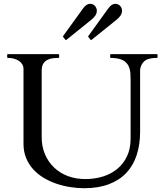

<svg xmlns="http://www.w3.org/2000/svg" viewBox="-20 -972 856 1005"><path d="M21.5 -668.9Q17.6 -668.9 17.6 -672.9V-684.6Q17.6 -688.5 21 -688.5H285.6Q288.1 -688.5 288.8 -687Q289.6 -685.5 289.6 -684.6V-672.9Q289.6 -671.9 288.8 -670.4Q288.1 -668.9 285.6 -668.9Q271 -668.9 255.6 -667Q240.2 -665 227.3 -658.2Q214.4 -651.4 206.3 -638.4Q198.2 -625.5 198.2 -603.5V-253.9Q198.2 -205.1 215.3 -164.8Q232.4 -124.5 262.7 -95.5Q293 -66.4 334.7 -50.5Q376.5 -34.7 426.3 -34.7Q476.1 -34.7 519.5 -48.3Q563 -62 595 -88.9Q627 -115.7 645.3 -155Q663.6 -194.3 663.6 -245.6V-556.2Q663.6 -572.8 662.4 -590.3Q661.1 -607.9 654.3 -623.5Q647.5 -639.2 632.8 -650.6Q618.2 -662.1 591.3 -666.5Q579.1 -668.5 571 -668.7Q563 -668.9 560.5 -668.9Q556.6 -668.9 556.6 -672.9V-684.6Q556.6 -688.5 560.5 -688.5H800.8Q803.2 -688.5 804 -687Q804.7 -685.5 804.7 -684.6V-672.9Q804.7 -671.9 803.7 -670.4Q802.7 -668.9 800.8 -668.9Q783.2 -668.9 769.8 -666.3Q756.3 -663.6 749.5 -660.6Q741.2 -657.2 734.4 -650.6Q727.5 -644 722.9 -636Q718.3 -627.9 715.8 -619.4Q713.4 -610.8 713.4 -603.5V-283.7Q713.4 -214.8 695.3 -159.9Q677.2 -105 640.9 -66.7Q604.5 -28.3 549.3 -7.6Q494.1 13.2 420.4 13.2Q385.3 13.2 347.9 7.3Q310.5 1.5 275.1 -10.5Q239.7 -22.5 208.5 -41.3Q177.2 -60.1 153.8 -85.9Q130.4 -111.8 116.7 -145Q103 -178.2 103 -219.7V-610.4Q103 -624.5 96.4 -635.5Q89.8 -646.5 78.6 -653.8Q67.4 -661.1 52.7 -665Q38.1 -668.9 21.5 -668.9ZM311 -778.3Q309.1 -780.3 309.1 -781.2Q309.1 -782.2 311 -784.2L415 -928.2Q424.3 -940.9 433.6 -946.5Q442.9 -952.1 451.7 -952.1Q466.8 -952.1 476.8 -941.2Q486.8 -930.2 486.8 -916Q486.8 -900.9 478.3 -889.6Q469.7 -878.4 460 -870.1L328.6 -764.2Q326.2 -762.7 325.2 -762.7Q323.2 -762.7 323 -762.9Q322.8 -763.2 321.8 -764.2ZM442.9 -778.3Q440.9 -780.3 440.9 -781.2Q440.9 -782.2 442.9 -784.2L546.9 -928.2Q556.2 -940.9 565.4 -946.5Q574.7 -952.1 583.5 -952.1Q598.6 -952.1 608.6 -941.2Q618.7 -930.2 618.7 -916Q618.7 -900.9 610.1 -889.6Q601.6 -878.4 591.8 -870.1L460.4 -764.2Q458 -762.7 457 -762.7Q455.1 -762.7 454.8 -762.9Q454.6 -763.2 453.6 -764.2Z"/></svg>

Font: Kurinto Book Core
Style: Regular
Weight: 400
Designer: Kurinto was developed by Clint Goss from a range of fonts that are compatible with the SIL Open Font License Version 1.1
Foundry: Clinton F. Goss
Version: Version 2.196; July 25, 2020